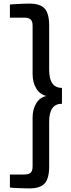

<svg xmlns="http://www.w3.org/2000/svg" viewBox="-20 -888 396 1066"><path d="M324 -312Q253 -312 253 -213V35Q253 103 228 130.5Q203 158 143 158Q133 158 116.5 157.5Q100 157 83.5 156.5Q67 156 53 155Q39 154 35 153V81H114Q140 81 150.5 70.5Q161 60 161 36V-236Q161 -282 181.5 -315Q202 -348 238 -355Q202 -363 181.5 -396.5Q161 -430 161 -476V-746Q161 -769 150.5 -779.5Q140 -790 114 -790H35V-863Q39 -864 53 -864.5Q67 -865 84 -866Q101 -867 117.5 -867.5Q134 -868 143 -868Q203 -868 228 -840.5Q253 -813 253 -745V-500Q253 -400 324 -400Z"/></svg>

Font: Encode Sans Normal
Style: Medium
Weight: 500
Designer: Pablo Impallari, Andres Torresi
Foundry: Pablo Impallari, Andres Torresi
Version: Version 1.000; ttfautohint (v1.00) -l 8 -r 50 -G 200 -x 14 -